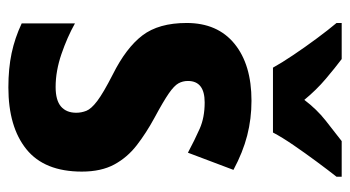

<svg xmlns="http://www.w3.org/2000/svg" viewBox="-204 -602 816 447"><g transform="rotate(90 203.5 -378.0)"><path d="M379 -161Q379 -74 327 -32Q275 10 183 10Q139 10 103.5 2.5Q68 -5 34 -21V-145Q66 -127 105.5 -113.5Q145 -100 182 -100Q213 -100 227.5 -112.5Q242 -125 242 -148Q242 -160 237.5 -171.5Q233 -183 214.5 -197Q196 -211 153 -233Q91 -264 62 -302Q33 -340 33 -405Q33 -477 81.5 -516.5Q130 -556 214 -556Q256 -556 295 -546Q334 -536 375 -514L335 -408Q305 -424 279 -435.5Q253 -447 218 -447Q168 -447 168 -408Q168 -396 173.5 -386Q179 -376 197 -363.5Q215 -351 254 -330Q289 -311 317.5 -289Q346 -267 362.5 -236.5Q379 -206 379 -161ZM137 -606Q126 -626 107.5 -653.5Q89 -681 69 -708Q49 -735 33 -754V-766H117Q137 -751 163 -729Q189 -707 212 -679Q234 -708 260 -728.5Q286 -749 308 -766H391V-754Q376 -735 356 -708Q336 -681 317.5 -654Q299 -627 288 -606Z"/></g></svg>

Font: Noto Sans Gujarati Condensed
Style: Bold
Weight: 700
Width: 3
Designer: Jelle Bosma - Monotype Design Team, Universal Thirst
Foundry: Monotype Imaging Inc.
Version: Version 2.106; ttfautohint (v1.8.4.7-5d5b)